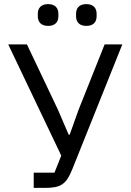

<svg xmlns="http://www.w3.org/2000/svg" viewBox="-20 -914 635 934"><path d="M214 -788C248 -788 264 -807 264 -835V-847C264 -875 248 -894 214 -894C180 -894 164 -875 164 -847V-835C164 -807 180 -788 214 -788ZM400 -788C434 -788 450 -807 450 -835V-847C450 -875 434 -894 400 -894C366 -894 350 -875 350 -847V-835C350 -807 366 -788 400 -788ZM144 0H199C275 0 302 -17 331 -89L575 -698H489L363 -382L319 -259H314L262 -380L111 -698H20L278 -157L245 -74H144Z"/></svg>

Font: LVC Sans
Style: Regular
Weight: 400
Designer: Mike Abbink, Paul van der Laan, Pieter van Rosmalen
Foundry: Bold Monday
Version: Version 3.0